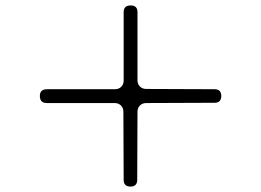

<svg xmlns="http://www.w3.org/2000/svg" viewBox="-20 -710 962 708"><path d="M461 -22Q436 -22 436 -47L435 -298Q435 -312 426 -321Q417 -330 403 -330H153Q127 -330 127 -356Q127 -381 153 -381H404Q418 -381 427 -390Q436 -399 436 -413V-665Q436 -690 462 -690Q487 -690 487 -665V-414Q487 -400 496 -391Q505 -382 519 -382L771 -381Q796 -381 796 -356Q796 -331 771 -331L519 -330Q505 -330 496 -321Q487 -312 487 -298L486 -47Q486 -22 461 -22Z"/></svg>

Font: Higure Gothic
Style: Regular
Weight: 400
Designer: Yoshimichi Ohira
Foundry: Positype
Version: Version 1.000